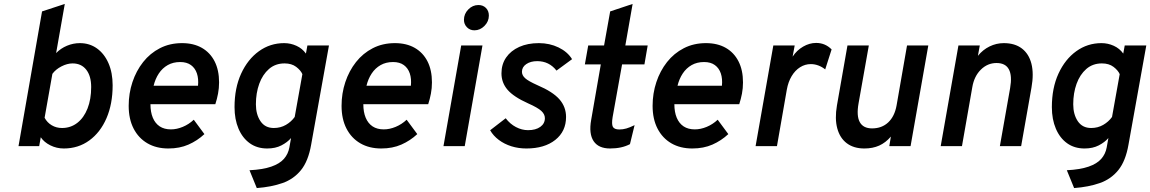

<svg xmlns="http://www.w3.org/2000/svg" viewBox="-20 -742 5841 975"><path d="M304 12Q267.5 12 235.5 -4Q203.5 -20 187 -45L179 0H74L193.5 -684L309 -722L265 -472.5Q288.5 -496.5 320.2 -509.8Q352 -523 385.5 -523Q435 -523 472.5 -496Q510 -469 531 -420.8Q552 -372.5 552 -309Q552 -214 520.8 -141.8Q489.5 -69.5 433.5 -28.8Q377.5 12 304 12ZM295 -92Q339 -92 372.5 -118Q406 -144 424.5 -191Q443 -238 443 -300Q443 -356 418 -388Q393 -420 348.5 -420Q321.5 -420 292.2 -405Q263 -390 246 -367L206.5 -144Q219.5 -119.5 242.8 -105.8Q266 -92 295 -92Z M835 12Q774 12 728.8 -14.2Q683.5 -40.5 658.5 -89Q633.5 -137.5 633.5 -204.5Q633.5 -267.5 652.5 -324.8Q671.5 -382 706.8 -426.8Q742 -471.5 792 -497.2Q842 -523 904.5 -523Q963 -523 1005 -499Q1047 -475 1069.8 -430.5Q1092.5 -386 1092.5 -323.5Q1092.5 -294 1087.2 -266.5Q1082 -239 1073.5 -213H744Q744 -173 756 -144.2Q768 -115.5 791 -100.2Q814 -85 848 -85Q877.5 -85 908.2 -97.8Q939 -110.5 964 -134L1018 -61Q982 -27.5 937.2 -7.8Q892.5 12 835 12ZM760 -306.5H985.5Q989 -342 980 -369Q971 -396 949.8 -411.5Q928.5 -427 895 -427Q859 -427 831.8 -411.5Q804.5 -396 786.5 -368.8Q768.5 -341.5 760 -306.5Z M1284 213 1247 122.5Q1315 119 1357.5 104.2Q1400 89.5 1421.8 64.8Q1443.5 40 1449.5 6.5L1458 -41Q1439.5 -19.5 1409.2 -3.8Q1379 12 1337 12Q1285.5 12 1248.5 -14.5Q1211.5 -41 1191.2 -88.5Q1171 -136 1171 -198Q1171 -295 1204.5 -368Q1238 -441 1295 -482Q1352 -523 1423 -523Q1455.5 -523 1485.2 -509.5Q1515 -496 1533.5 -470L1541 -511H1650.5L1560 -7Q1545.5 76 1508.5 121.8Q1471.5 167.5 1414.8 187.5Q1358 207.5 1284 213ZM1370.5 -92Q1404.5 -92 1431.8 -107.8Q1459 -123.5 1476.5 -148L1515.5 -365.5Q1507 -385 1484 -402.5Q1461 -420 1425 -420Q1378.5 -420 1346 -391.8Q1313.5 -363.5 1296.5 -316.5Q1279.5 -269.5 1279.5 -212.5Q1279.5 -161 1302.8 -126.5Q1326 -92 1370.5 -92Z M1916 12Q1855 12 1809.8 -14.2Q1764.5 -40.5 1739.5 -89Q1714.5 -137.5 1714.5 -204.5Q1714.5 -267.5 1733.5 -324.8Q1752.5 -382 1787.8 -426.8Q1823 -471.5 1873 -497.2Q1923 -523 1985.5 -523Q2044 -523 2086 -499Q2128 -475 2150.8 -430.5Q2173.5 -386 2173.5 -323.5Q2173.5 -294 2168.2 -266.5Q2163 -239 2154.5 -213H1825Q1825 -173 1837 -144.2Q1849 -115.5 1872 -100.2Q1895 -85 1929 -85Q1958.5 -85 1989.2 -97.8Q2020 -110.5 2045 -134L2099 -61Q2063 -27.5 2018.2 -7.8Q1973.5 12 1916 12ZM1841 -306.5H2066.5Q2070 -342 2061 -369Q2052 -396 2030.8 -411.5Q2009.5 -427 1976 -427Q1940 -427 1912.8 -411.5Q1885.5 -396 1867.5 -368.8Q1849.5 -341.5 1841 -306.5Z M2232 0 2322 -511H2430L2340 0ZM2389 -588Q2366.5 -588 2351.2 -603.5Q2336 -619 2336 -641.5Q2336 -671.5 2358 -694Q2380 -716.5 2409.5 -716.5Q2433 -716.5 2447.8 -701.5Q2462.5 -686.5 2462.5 -663Q2462.5 -633 2440.2 -610.5Q2418 -588 2389 -588Z M2653 12Q2612.5 12 2576.8 0.8Q2541 -10.5 2513 -31.5Q2485 -52.5 2469 -80.5L2548 -141.5Q2570 -112.5 2600 -96.8Q2630 -81 2661.5 -81Q2700.5 -81 2723.8 -97.8Q2747 -114.5 2747 -142Q2747 -162 2728.8 -178.8Q2710.5 -195.5 2662 -217Q2588.5 -250 2557.5 -286Q2526.5 -322 2526.5 -369.5Q2526.5 -415.5 2550.2 -450Q2574 -484.5 2616.8 -503.8Q2659.5 -523 2716.5 -523Q2771 -523 2816.5 -501Q2862 -479 2885 -441.5L2806 -383.5Q2768.5 -431.5 2708 -431.5Q2674.5 -431.5 2652.5 -416.5Q2630.5 -401.5 2630.5 -377.5Q2630.5 -359.5 2646.8 -344.8Q2663 -330 2709 -309.5Q2787.5 -276 2821 -237.5Q2854.5 -199 2854.5 -148Q2854.5 -75 2799.8 -31.5Q2745 12 2653 12Z M3078 12Q3019.5 12 2994.5 -25.2Q2969.5 -62.5 2982 -133L3031 -415H2950L2967 -511H3047.5L3078.5 -684L3192.5 -722L3155.5 -511H3269L3252.5 -415H3139L3091 -147.5Q3085 -111.5 3092.2 -98Q3099.5 -84.5 3125 -84.5Q3143 -84.5 3160.5 -89.5Q3178 -94.5 3202.5 -106.5L3179 -10Q3137.5 12 3078 12Z M3495.5 12Q3434.5 12 3389.2 -14.2Q3344 -40.5 3319 -89Q3294 -137.5 3294 -204.5Q3294 -267.5 3313 -324.8Q3332 -382 3367.2 -426.8Q3402.5 -471.5 3452.5 -497.2Q3502.5 -523 3565 -523Q3623.5 -523 3665.5 -499Q3707.5 -475 3730.2 -430.5Q3753 -386 3753 -323.5Q3753 -294 3747.8 -266.5Q3742.5 -239 3734 -213H3404.5Q3404.5 -173 3416.5 -144.2Q3428.5 -115.5 3451.5 -100.2Q3474.5 -85 3508.5 -85Q3538 -85 3568.8 -97.8Q3599.5 -110.5 3624.5 -134L3678.5 -61Q3642.5 -27.5 3597.8 -7.8Q3553 12 3495.5 12ZM3420.5 -306.5H3646Q3649.5 -342 3640.5 -369Q3631.5 -396 3610.2 -411.5Q3589 -427 3555.5 -427Q3519.5 -427 3492.2 -411.5Q3465 -396 3447 -368.8Q3429 -341.5 3420.5 -306.5Z M3817 0 3907 -511H4015.5L4005 -454.5Q4026 -486.5 4058.2 -505.2Q4090.5 -524 4124.5 -524Q4170.5 -524 4203 -491L4170.5 -389.5Q4154.5 -402.5 4135.8 -409.5Q4117 -416.5 4097.5 -416.5Q4068 -416.5 4042.8 -400.5Q4017.5 -384.5 4000 -355.2Q3982.5 -326 3975.5 -286.5L3925.5 0Z M4369.5 12Q4315.5 12 4280.2 -14.5Q4245 -41 4231.8 -90Q4218.5 -139 4230 -206L4283.5 -511H4392L4340 -218Q4328.5 -154 4346 -122Q4363.5 -90 4408.5 -90Q4458 -90 4490.5 -120.5Q4523 -151 4533 -207L4586 -511H4694L4604 0H4496L4504 -48.5Q4477.5 -17.5 4444.8 -2.8Q4412 12 4369.5 12Z M4757 0 4847 -511H4955.5L4946 -458.5Q4971 -489.5 5005.2 -506.2Q5039.5 -523 5077.5 -523Q5133.5 -523 5169.2 -495.8Q5205 -468.5 5217.8 -418Q5230.5 -367.5 5218 -297.5L5165.5 0H5057.5L5109.5 -294.5Q5120.5 -357.5 5103.2 -389.8Q5086 -422 5040.5 -422Q4995 -422 4961 -388.5Q4927 -355 4917.5 -299.5L4865 0Z M5434.5 213 5397.5 122.5Q5465.5 119 5508 104.2Q5550.5 89.5 5572.2 64.8Q5594 40 5600 6.5L5608.5 -41Q5590 -19.5 5559.8 -3.8Q5529.5 12 5487.5 12Q5436 12 5399 -14.5Q5362 -41 5341.8 -88.5Q5321.5 -136 5321.5 -198Q5321.5 -295 5355 -368Q5388.5 -441 5445.5 -482Q5502.5 -523 5573.5 -523Q5606 -523 5635.8 -509.5Q5665.5 -496 5684 -470L5691.5 -511H5801L5710.5 -7Q5696 76 5659 121.8Q5622 167.5 5565.2 187.5Q5508.5 207.5 5434.5 213ZM5521 -92Q5555 -92 5582.2 -107.8Q5609.5 -123.5 5627 -148L5666 -365.5Q5657.5 -385 5634.5 -402.5Q5611.5 -420 5575.5 -420Q5529 -420 5496.5 -391.8Q5464 -363.5 5447 -316.5Q5430 -269.5 5430 -212.5Q5430 -161 5453.2 -126.5Q5476.5 -92 5521 -92Z"/></svg>

Font: Overpass SemiBold
Style: Italic
Weight: 600
Italic angle: -10°
Designer: Delve Withrington, Dave Bailey, Thomas Jockin
Foundry: Delve Fonts LLC
Version: Version 4.000